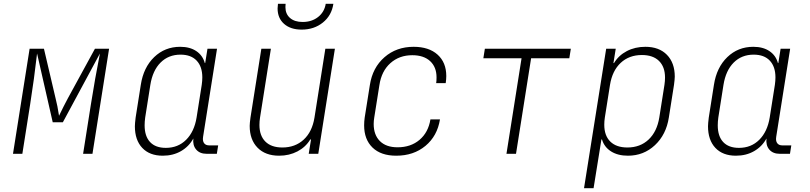

<svg xmlns="http://www.w3.org/2000/svg" viewBox="-20 -805 4240 1005"><path d="M48 0 135 -550H210L271 -290Q281 -252 289 -199Q314 -251 335 -290L477 -550H551L464 0H415L456 -260Q477 -393 503 -525L309 -165H256L174 -525Q159 -393 138 -260L97 0Z M1122 -44 1115 0H1061Q1026 0 1007 -22Q988 -44 992 -80Q969 -38 927.5 -14Q886 10 832 10Q763 10 724.5 -31Q686 -72 686 -144Q686 -158 690 -190L717 -361Q731 -452 787 -506Q843 -560 923 -560Q974 -560 1007.5 -537.5Q1041 -515 1052 -475H1054L1066 -550H1116L1043 -89Q1042 -85 1042 -78Q1042 -62 1050.5 -53Q1059 -44 1075 -44ZM1036 -361Q1039 -382 1039 -400Q1039 -456 1009.5 -487.5Q980 -519 925 -519Q862 -519 820.5 -477.5Q779 -436 767 -361L740 -190Q737 -168 737 -149Q737 -92 765.5 -61.5Q794 -31 848 -31Q912 -31 954.5 -73.5Q997 -116 1009 -190Z M1683 -550H1733L1646 0H1596L1608 -75H1604Q1580 -35 1537 -12.5Q1494 10 1441 10Q1369 10 1328 -32Q1287 -74 1287 -146Q1287 -159 1291 -189L1348 -550H1398L1341 -189Q1338 -170 1338 -151Q1338 -95 1369 -64Q1400 -33 1458 -33Q1525 -33 1569.5 -74Q1614 -115 1626 -189ZM1433 -761Q1433 -769 1435 -785H1475Q1474 -779 1474 -768Q1474 -732 1498 -711Q1522 -690 1564 -690Q1612 -690 1645 -716Q1678 -742 1685 -785H1725Q1716 -724 1670 -687Q1624 -650 1559 -650Q1501 -650 1467 -680Q1433 -710 1433 -761Z M1886 -149Q1886 -169 1889 -190L1916 -360Q1930 -451 1992.5 -505.5Q2055 -560 2145 -560Q2225 -560 2270.5 -519Q2316 -478 2316 -407Q2316 -390 2313 -370H2263Q2265 -380 2265 -400Q2265 -454 2231.5 -485Q2198 -516 2138 -516Q2070 -516 2023.5 -474.5Q1977 -433 1966 -360L1939 -190Q1936 -172 1936 -156Q1936 -99 1968.5 -66.5Q2001 -34 2061 -34Q2130 -34 2176 -73Q2222 -112 2233 -180H2283Q2269 -93 2207 -41.5Q2145 10 2054 10Q1974 10 1930 -32.5Q1886 -75 1886 -149Z M2681 0H2631L2710 -500H2510L2518 -550H2968L2960 -500H2760Z M3512 -404Q3512 -391 3508 -361L3481 -190Q3467 -100 3408 -45Q3349 10 3267 10Q3214 10 3178.5 -12.5Q3143 -35 3131 -75H3128L3116 0L3087 180H3037L3153 -550H3203L3191 -475H3194Q3218 -515 3261 -537.5Q3304 -560 3358 -560Q3430 -560 3471 -518Q3512 -476 3512 -404ZM3458 -361Q3461 -381 3461 -399Q3461 -455 3429.5 -486Q3398 -517 3340 -517Q3273 -517 3229 -476Q3185 -435 3173 -361L3146 -190Q3143 -171 3143 -152Q3143 -95 3174.5 -64Q3206 -33 3264 -33Q3331 -33 3375 -74.5Q3419 -116 3431 -190Z M4122 -44 4115 0H4061Q4026 0 4007 -22Q3988 -44 3992 -80Q3969 -38 3927.5 -14Q3886 10 3832 10Q3763 10 3724.5 -31Q3686 -72 3686 -144Q3686 -158 3690 -190L3717 -361Q3731 -452 3787 -506Q3843 -560 3923 -560Q3974 -560 4007.5 -537.5Q4041 -515 4052 -475H4054L4066 -550H4116L4043 -89Q4042 -85 4042 -78Q4042 -62 4050.5 -53Q4059 -44 4075 -44ZM4036 -361Q4039 -382 4039 -400Q4039 -456 4009.5 -487.5Q3980 -519 3925 -519Q3862 -519 3820.5 -477.5Q3779 -436 3767 -361L3740 -190Q3737 -168 3737 -149Q3737 -92 3765.5 -61.5Q3794 -31 3848 -31Q3912 -31 3954.5 -73.5Q3997 -116 4009 -190Z"/></svg>

Font: JetBrains Mono Extra Light
Style: Italic
Weight: 200
Italic angle: -9°
Monospace: yes
Designer: Philipp Nurullin, Konstantin Bulenkov
Foundry: JetBrains
Version: 2.002